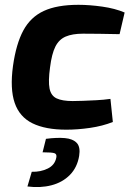

<svg xmlns="http://www.w3.org/2000/svg" viewBox="-20 -527 550 798"><path d="M306 -507Q352 -507 405 -499.5Q458 -492 498 -475L477 -385Q433 -386 393 -386.5Q353 -387 325 -387Q281 -387 253 -375Q225 -363 210 -333Q195 -303 188 -247Q180 -189 186 -159Q192 -129 215.5 -118Q239 -107 282 -107Q300 -107 325.5 -108Q351 -109 381 -110.5Q411 -112 439 -116L449 -20Q406 -3 354.5 4.5Q303 12 256 12Q169 12 115 -14.5Q61 -41 41 -99.5Q21 -158 34 -253Q47 -345 77 -400.5Q107 -456 162 -481.5Q217 -507 306 -507ZM171 50Q217 44 250 47Q283 50 299 67Q315 84 309 121Q301 169 270.5 200Q240 231 194 243Q148 255 94 248L112 187Q149 188 178.5 173.5Q208 159 214 128Q217 114 207 110Q197 106 157 106Z"/></svg>

Font: Exo 2
Style: Bold Italic
Weight: 700
Italic angle: -8°
Designer: Natanael Gama
Foundry: Natanael Gama
Version: Version 2.010